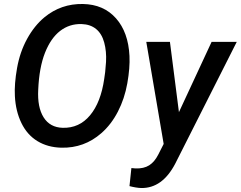

<svg xmlns="http://www.w3.org/2000/svg" viewBox="-20 -741 1224 976"><path d="M292.5 9.8Q223.1 8.3 170.7 -23.4Q118.2 -55.2 88.9 -115.5Q59.6 -175.8 55.7 -252.4Q52.2 -313.5 66.7 -395Q81.1 -476.6 117.9 -543.7Q154.8 -610.8 206.1 -653.3Q290.5 -722.7 401.4 -720.7Q506.8 -718.8 569.6 -647.9Q632.3 -577.1 638.2 -456.5Q641.1 -396 627.2 -317.6Q613.3 -239.3 579.3 -173.6Q545.4 -107.9 495.1 -64Q408.2 12.2 292.5 9.8ZM514.6 -374.5 519 -426.3Q522 -479.5 509.8 -524.7Q497.6 -569.8 468.5 -593.5Q439.5 -617.2 395 -618.7Q333.5 -620.6 285.9 -584Q238.3 -547.4 208.7 -472.7Q179.2 -397.9 174.3 -285.2Q169.4 -195.8 201.7 -144.5Q233.9 -93.3 298.3 -91.3Q382.8 -88.9 437.7 -154.8Q492.7 -220.7 509.8 -340.3ZM889.6 -170.9 1055.7 -528.3H1183.6L870.6 91.3Q805.2 216.3 698.2 214.8Q671.9 213.9 638.2 205.1L647.9 113.3L668.9 115.2Q710.9 116.7 738.3 99.4Q765.6 82 784.2 45.4L812 -9.3L723.6 -528.3H843.8Z"/></svg>

Font: Roboto Medium
Style: Italic
Weight: 500
Italic angle: -12°
Designer: Google
Version: Version 2.134; 2016